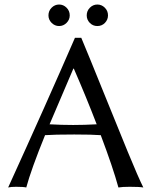

<svg xmlns="http://www.w3.org/2000/svg" viewBox="-20 -825 669 848"><path d="M194 -757Q194 -777 208 -791Q222 -805 241 -805Q260 -805 274 -791Q288 -777 288 -757Q288 -738 274 -724Q260 -710 241 -710Q222 -710 208 -724Q194 -738 194 -757ZM363 -757Q363 -777 377 -791Q391 -805 410 -805Q429 -805 443 -791Q457 -777 457 -757Q457 -738 443.5 -724Q430 -710 410 -710Q390 -710 376.5 -724Q363 -738 363 -757ZM407 -276Q361 -396 306 -522H304L199 -276Q252 -273 303 -273Q352 -273 407 -276ZM179 -228Q118 -78 96 3Q84 0 51 0Q28 0 16 3Q186 -370 311 -658H339Q373 -577 435.5 -422Q498 -267 544.5 -154Q591 -41 613 3Q596 0 553 0Q520 0 503 3Q479 -85 425 -228Q387 -231 308 -231Q219 -231 179 -228Z"/></svg>

Font: Libertinus Sans
Style: Regular
Weight: 400
Designer: Philipp H. Poll
Foundry: Khaled Hosny
Version: Version 6.1